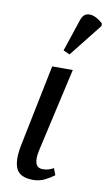

<svg xmlns="http://www.w3.org/2000/svg" viewBox="-92 -854 511 909"><g transform="rotate(10 164.0 -400.0)"><path d="M135 9Q73 9 54.5 -27.5Q36 -64 50 -138L131 -536H230L139 -134Q130 -93 137.5 -71Q145 -49 171 -49Q187 -49 198 -52.5Q209 -56 223 -63L235 -31Q217 -17 191 -4Q165 9 135 9ZM202 -606 171 -620 223 -776Q232 -802 250.5 -807Q269 -812 290 -802.5Q311 -793 328 -776L327 -764Z"/></g></svg>

Font: Noto Serif SemiCondensed
Style: Italic
Weight: 400
Width: 4
Italic angle: -12°
Designer: Monotype Design Team
Foundry: Monotype Imaging Inc.
Version: Version 2.013